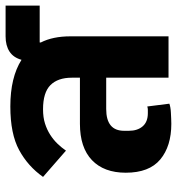

<svg xmlns="http://www.w3.org/2000/svg" viewBox="7 -630 633 687"><g transform="rotate(-90 323.5 -286.5)"><path d="M224 10Q144 10 96.5 -29.5Q49 -69 49 -153Q49 -231 94 -274Q139 -317 224 -317H389V-346Q389 -396 362.5 -422.5Q336 -449 276 -449Q247 -449 225 -442Q203 -435 185 -423.5Q167 -412 153 -397.5Q139 -383 128 -367L34 -449Q72 -503 130 -534.5Q188 -566 286 -566Q390 -566 453 -526Q461 -555 482.5 -569Q504 -583 537 -583H647V-461H515V-457Q537 -414 537 -351V0H389V-223H277Q199 -223 199 -159V-142Q199 -111 215 -92.5Q231 -74 262 -74Q268 -74 274 -74Q280 -74 286 -76L296 3Q291 5 282.5 6.5Q274 8 263.5 8.5Q253 9 242.5 9.5Q232 10 224 10Z"/></g></svg>

Font: IBM Plex Thai
Style: Bold
Weight: 700
Designer: Mike Abbink, Paul van der Laan, Pieter van Rosmalen, Ben Mitchell, Mark Frömberg
Foundry: Bold Monday
Version: Version 1.0